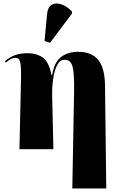

<svg xmlns="http://www.w3.org/2000/svg" viewBox="-20 -844 683 1086"><path d="M389 222 399 -320Q401 -424 391 -465Q381 -506 346 -506Q319 -506 303.5 -476.5Q288 -447 281 -400.5Q274 -354 275 -303L282 0H90L99 -405Q100 -452 97 -476Q94 -500 87 -508.5Q80 -517 68 -517Q57 -517 44.5 -511.5Q32 -506 13 -490L8 -498Q36 -522 66 -532.5Q96 -543 136 -543Q187 -543 222 -518.5Q257 -494 271 -420H275Q288 -495 327 -523Q366 -551 422 -551Q498 -551 535.5 -505.5Q573 -460 574 -359L581 222ZM263 -602 232 -612 246 -762Q250 -805 273.5 -817.5Q297 -830 328.5 -819Q360 -808 387 -779V-767Z"/></svg>

Font: Noto Serif Display SemiCondensed Black
Style: Regular
Weight: 900
Width: 4
Designer: Monotype Design Team
Foundry: Monotype Imaging Inc.
Version: Version 2.009